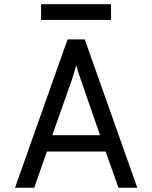

<svg xmlns="http://www.w3.org/2000/svg" viewBox="-20 -886 719 906"><path d="M173.8 -792Q173.8 -810.5 173.8 -866.2Q256.8 -866.2 503.9 -866.2Q503.9 -847.7 503.9 -792Q421.9 -792 173.8 -792ZM539.1 0Q524.4 -43 478.5 -170.9Q409.2 -170.9 201.2 -170.9Q186.5 -127.9 141.6 0Q119.1 0 50.8 0Q113.3 -174.8 298.8 -700.2Q319.3 -700.2 379.9 -700.2Q442.4 -525.4 627.9 0Q605.5 0 539.1 0ZM452.1 -248Q429.7 -312.5 362.3 -506.8Q344.7 -555.7 339.8 -578.1Q329.1 -539.1 318.4 -506.8Q288.1 -420.9 226.6 -248Q283.2 -248 452.1 -248Z"/></svg>

Font: Overpass
Style: Regular
Weight: 400
Designer: Delve Withrington, Thomas Jockin
Version: Version 3.000;DELV;Overpass; ttfautohint (v1.5)